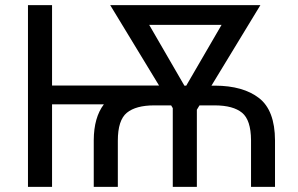

<svg xmlns="http://www.w3.org/2000/svg" viewBox="-20 -731 1167 751"><path d="M183.6 -710.9V-396.5H602.1L411.1 -710.9H998.5L807.1 -396H821.3Q931.2 -395.5 993.2 -347.4Q1055.2 -299.3 1055.7 -182.1V0H961.9V-182.6Q961.4 -261.7 926.8 -290Q892.1 -318.4 821.3 -318.8H760.3L750 -301.8V0H655.8V-308.1L649.4 -318.8H583Q511.7 -318.8 476.3 -290Q440.9 -261.2 440.9 -180.7V0H346.7V-183.1Q347.2 -271.5 386.2 -322.8H183.6V0H89.4V-710.9ZM701.2 -396H708.5L846.7 -633.8H563.5Z"/></svg>

Font: Roboto21382017
Style: Regular
Weight: 400
Designer: Christian Robertson
Foundry: Google
Version: Version 2.138; 2017